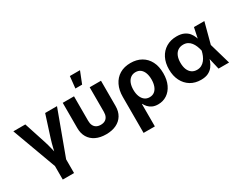

<svg xmlns="http://www.w3.org/2000/svg" viewBox="-100 -1354 2722 2152"><g transform="rotate(-30 1261.5 -278.5)"><path d="M225.1 34.7 13.7 -541H168.5L259.3 -262.2Q275.9 -210.4 288.3 -157.7Q300.8 -105 314 -48.8H281.7Q294.9 -105 307.4 -157.7Q319.8 -210.4 335.9 -262.2L425.3 -541H578.6L366.2 34.7ZM223.1 204.1V-3.4H369.1V204.1Z M899.9 8.8Q823.2 8.8 767.8 -18.1Q712.4 -44.9 682.6 -94.7Q652.8 -144.5 652.8 -213.9V-541H798.8V-223.1Q798.8 -188 810.8 -163.6Q822.8 -139.2 845.5 -126.5Q868.2 -113.8 900.4 -113.8Q932.6 -113.8 955.3 -126.5Q978 -139.2 989.7 -163.6Q1001.5 -188 1001.5 -223.1V-541H1147.9V-213.9Q1147.9 -144.5 1117.9 -94.7Q1087.9 -44.9 1032.5 -18.1Q977.1 8.8 899.9 8.8ZM856 -608.9 872.1 -761.2H1003.4L942.9 -608.9Z M1269 204.1V-260.7Q1269 -348.1 1300.8 -412.8Q1332.5 -477.5 1391.4 -512.9Q1450.2 -548.3 1532.2 -548.3Q1611.3 -548.3 1670.4 -514.6Q1729.5 -481 1762.5 -417.7Q1795.4 -354.5 1795.4 -265.1Q1795.4 -180.2 1766.4 -118.7Q1737.3 -57.1 1687 -23.9Q1636.7 9.3 1573.2 9.3Q1530.3 9.3 1499.8 -4.9Q1469.2 -19 1449.7 -40.8Q1430.2 -62.5 1418.9 -85.4H1415V204.1ZM1529.3 -107.9Q1567.4 -107.9 1593.3 -128.4Q1619.1 -148.9 1632.6 -185.8Q1646 -222.7 1646 -270.5Q1646 -318.4 1632.8 -354.5Q1619.6 -390.6 1594 -410.9Q1568.4 -431.2 1530.3 -431.2Q1493.2 -431.2 1466.3 -411.4Q1439.5 -391.6 1425.3 -355.7Q1411.1 -319.8 1411.1 -270.5Q1411.1 -222.2 1425.3 -185.5Q1439.5 -148.9 1465.8 -128.4Q1492.2 -107.9 1529.3 -107.9Z M2127 11.7Q2049.8 11.7 1992.4 -23.4Q1935.1 -58.6 1903.1 -121.8Q1871.1 -185.1 1871.1 -268.6Q1871.1 -353 1903.1 -415.8Q1935.1 -478.5 1993.2 -513.4Q2051.3 -548.3 2128.9 -548.3Q2184.6 -548.3 2221.9 -531.2Q2259.3 -514.2 2282 -486.1Q2304.7 -458 2317.1 -425Q2329.6 -392.1 2335.9 -360.4H2380.4L2414.1 -274.4L2493.2 0H2356.9L2293.5 -272Q2286.6 -303.2 2274.9 -331.8Q2263.2 -360.4 2245.8 -382.8Q2228.5 -405.3 2204.1 -418.2Q2179.7 -431.2 2147.5 -431.2Q2107.4 -431.2 2078.6 -411.9Q2049.8 -392.6 2034.7 -356.4Q2019.5 -320.3 2019.5 -269.5Q2019.5 -219.2 2034.2 -183.1Q2048.8 -147 2076.9 -127.4Q2105 -107.9 2143.1 -107.9Q2176.3 -107.9 2201.7 -121.6Q2227.1 -135.3 2245.4 -158.4Q2263.7 -181.6 2275.6 -210.4Q2287.6 -239.3 2293.9 -269L2351.1 -541H2485.8L2413.6 -269L2379.9 -186H2335.9Q2328.1 -154.3 2315.7 -119.6Q2303.2 -85 2280.8 -55.2Q2258.3 -25.4 2221.2 -6.8Q2184.1 11.7 2127 11.7Z"/></g></svg>

Font: Inter 17pt
Style: Bold
Weight: 700
Version: Version 4.001;git-66647c0bb